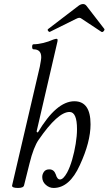

<svg xmlns="http://www.w3.org/2000/svg" viewBox="-20 -917 537 950"><path d="M69 13Q37 13 40 0L177 -587Q180 -604 182 -615.5Q184 -627 184 -634Q184 -673 146 -673Q139 -673 139 -685.5Q139 -698 146 -698Q168 -698 194.5 -704.5Q221 -711 243 -721Q248 -723 253 -724Q258 -725 259 -725Q265 -725 265 -719Q265 -716 264.5 -713Q264 -710 263 -706L161 -266L167 -261Q259 -416 348 -416Q428 -416 428 -302Q428 -214 375 -100Q324 13 245 13Q224 13 206.5 -2.5Q189 -18 189 -41Q189 -55 197.5 -67Q206 -79 224 -79Q247 -79 256 -54Q263 -29 277 -29Q293 -29 312 -63Q326 -89 337 -127Q348 -165 354.5 -205Q361 -245 361 -278Q361 -363 324 -363Q266 -363 171 -225Q159 -208 147.5 -178.5Q136 -149 126 -108L99 0Q96 13 69 13ZM228 -760Q224 -757 218.5 -763.5Q213 -770 219 -774L368 -888Q380 -897 391 -897Q401 -897 408 -888L496 -774Q499 -770 493 -763Q487 -756 481 -760L386 -823Q379 -829 372 -829Q367 -829 355 -823Z"/></svg>

Font: Junicode
Style: Italic
Weight: 400
Italic angle: -11°
Designer: Peter S. Baker
Version: Version 2.100; ttfautohint (v1.8.4)